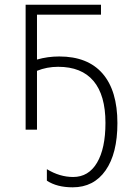

<svg xmlns="http://www.w3.org/2000/svg" viewBox="-20 -551 552 816"><path d="M409.2 -488.8H137.2V-297.9Q182.6 -311 231.9 -311Q353 -311 416 -238.3Q479 -165.5 479 -27.8Q479 101.6 428.7 173.3Q378.4 245.1 289.1 245.1Q221.7 245.1 179.2 216.8V168Q233.9 201.2 291 201.2Q356.4 201.2 392.3 140.6Q428.2 80.1 428.2 -28.8Q428.2 -146.5 377.4 -206.8Q326.7 -267.1 227.1 -267.1Q179.2 -267.1 137.2 -250V0H88.9V-530.8H409.2Z"/></svg>

Font: JBL Sans
Style: Light
Weight: 300
Version: Version 1.10